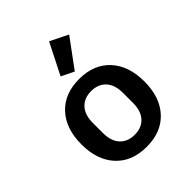

<svg xmlns="http://www.w3.org/2000/svg" viewBox="-221 -934 1082 1082"><g transform="rotate(-45 320.0 -393.0)"><path d="M69 -258Q69 -383 136 -455.5Q203 -528 320 -528Q437 -528 504 -455.5Q571 -383 571 -258Q571 -133 504 -60.5Q437 12 320 12Q203 12 136 -60.5Q69 -133 69 -258ZM320 -84Q376 -84 408 -119Q440 -154 440 -218V-298Q440 -362 408 -397Q376 -432 320 -432Q264 -432 232 -397Q200 -362 200 -298V-218Q200 -154 232 -119Q264 -84 320 -84ZM333 -575 257 -612 351 -798 458 -745Z"/></g></svg>

Font: Writer SemiBold
Style: Regular
Weight: 600
Monospace: yes
Designer: Mike Abbink, Paul van der Laan, Pieter van Rosmalen
Foundry: Bold Monday
Version: Version 2.001 2020